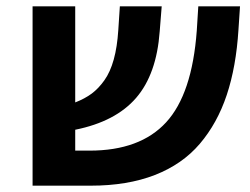

<svg xmlns="http://www.w3.org/2000/svg" viewBox="-20 -587 791 607"><path d="M606.9 -566.9H738.8L733.9 -493.2Q726.6 -376 696.8 -286.6Q667 -197.3 611.6 -132.3Q556.2 -67.4 469.5 -33.7Q382.8 0 267.1 0H83V-566.9H217.8V-263.2Q248 -274.9 269.8 -291Q291.5 -307.1 310.1 -333.3Q328.6 -359.4 339.6 -398.9Q350.6 -438.5 354 -492.2L358.9 -566.9H491.2L484.9 -487.8Q475.1 -352.5 410.4 -277.6Q345.7 -202.6 217.8 -176.8V-110.8H263.2Q422.9 -110.8 505.1 -200.2Q587.4 -289.6 602.1 -490.2Z"/></svg>

Font: FiraGO SemiBold
Style: Italic
Weight: 600
Italic angle: -8°
Designer: bBox Type GmbH
Foundry: bBox Type GmbH
Version: Version 1.001;PS 001.001;hotconv 1.0.88;makeotf.lib2.5.64775